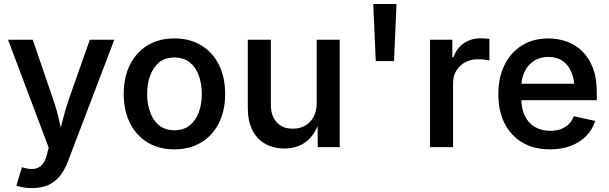

<svg xmlns="http://www.w3.org/2000/svg" viewBox="-20 -748 3097 976"><path d="M63.5 195.3 91.3 102.1 105 106Q133.3 113.3 155.8 109.9Q178.2 106.4 193.8 89.6Q209.5 72.8 217.8 39.6L227.5 2.4L21 -545.9H146.5L250.5 -242.2Q268.6 -189.9 280 -138.4Q291.5 -86.9 305.2 -34.2H272Q286.1 -86.9 299.1 -138.9Q312 -190.9 329.6 -242.2L436.5 -545.9H561L325.2 72.8Q308.6 116.7 284.2 147Q259.8 177.2 225.1 192.6Q190.4 208 143.6 208Q117.2 208 95.9 204.1Q74.7 200.2 63.5 195.3Z M866.7 11.2Q788.1 11.2 730.2 -23.9Q672.4 -59.1 640.6 -122.6Q608.9 -186 608.9 -270Q608.9 -355 640.6 -418.7Q672.4 -482.4 730.2 -517.6Q788.1 -552.7 866.7 -552.7Q944.8 -552.7 1002.9 -517.6Q1061 -482.4 1092.8 -418.7Q1124.5 -355 1124.5 -270Q1124.5 -186 1092.8 -122.6Q1061 -59.1 1002.9 -23.9Q944.8 11.2 866.7 11.2ZM866.7 -85.9Q913.6 -85.9 944.6 -110.8Q975.6 -135.7 990.7 -177.7Q1005.9 -219.7 1005.9 -270.5Q1005.9 -321.3 990.7 -363.5Q975.6 -405.8 944.6 -430.7Q913.6 -455.6 866.7 -455.6Q819.3 -455.6 788.8 -430.7Q758.3 -405.8 743.2 -363.8Q728 -321.8 728 -270.5Q728 -219.7 743.2 -177.7Q758.3 -135.7 788.8 -110.8Q819.3 -85.9 866.7 -85.9Z M1426.3 6.8Q1370.6 6.8 1328.4 -16.8Q1286.1 -40.5 1262.9 -86.7Q1239.7 -132.8 1239.7 -198.7V-545.9H1356.9V-215.3Q1356.9 -158.7 1386.7 -126.2Q1416.5 -93.8 1468.3 -93.8Q1503.4 -93.8 1530.8 -109.1Q1558.1 -124.5 1574 -153.8Q1589.8 -183.1 1589.8 -224.1V-545.9H1707V0H1595.2L1594.2 -134.3H1604.5Q1581.1 -61.5 1535.6 -27.3Q1490.2 6.8 1426.3 6.8Z M1890.1 -437.5 1877.4 -727.5H1995.6L1982.9 -437.5Z M2166 0V-545.9H2279.3V-456.5H2285.2Q2300.3 -502.4 2337.4 -527.8Q2374.5 -553.2 2421.9 -553.2Q2432.6 -553.2 2445.8 -552.5Q2459 -551.8 2467.8 -550.3V-440.4Q2460.9 -442.9 2443.8 -444.8Q2426.8 -446.8 2409.7 -446.8Q2373.5 -446.8 2344.7 -431.4Q2315.9 -416 2299.6 -388.9Q2283.2 -361.8 2283.2 -326.2V0Z M2775.9 11.2Q2694.3 11.2 2635.5 -23.4Q2576.7 -58.1 2544.9 -121.1Q2513.2 -184.1 2513.2 -269.5Q2513.2 -353.5 2544.4 -417.2Q2575.7 -481 2632.8 -516.8Q2689.9 -552.7 2767.1 -552.7Q2815.4 -552.7 2859.9 -537.1Q2904.3 -521.5 2939 -488.3Q2973.6 -455.1 2993.7 -402.8Q3013.7 -350.6 3013.7 -277.8V-238.8H2572.8V-322.3H2954.6L2899.9 -295.9Q2899.9 -344.2 2884.8 -380.9Q2869.6 -417.5 2840.3 -438Q2811 -458.5 2767.6 -458.5Q2723.6 -458.5 2692.9 -437.7Q2662.1 -417 2646 -382.3Q2629.9 -347.7 2629.9 -306.6V-249.5Q2629.9 -195.3 2648.2 -158.2Q2666.5 -121.1 2700 -102.1Q2733.4 -83 2777.3 -83Q2806.2 -83 2829.8 -91.3Q2853.5 -99.6 2870.6 -116.2Q2887.7 -132.8 2896.5 -157.2L3005.4 -133.3Q2992.2 -89.8 2960.7 -57.4Q2929.2 -24.9 2882.3 -6.8Q2835.4 11.2 2775.9 11.2Z"/></svg>

Font: Inter Cardless
Style: Medium
Weight: 500
Designer: Rasmus Andersson
Foundry: rsms
Version: Version 4.001;git-9221beed3